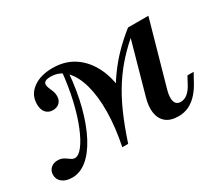

<svg xmlns="http://www.w3.org/2000/svg" viewBox="-118 -609 912 803"><g transform="rotate(-30 338.5 -207.5)"><path d="M279 5.6Q296.8 -81.5 297.6 -155.6Q298.4 -229.8 283.1 -284.7Q267.7 -339.5 238.3 -369.8Q208.9 -400 166.1 -400Q132.3 -400 132.3 -380.6Q132.3 -372.6 136.7 -362.5Q141.1 -352.4 145.6 -341.1Q150 -329.8 150 -316.9Q150 -296.8 137.9 -285.1Q125.8 -273.4 105.6 -273.4Q84.7 -273.4 72.2 -287.9Q59.7 -302.4 59.7 -328.2Q59.7 -373.4 96 -400.4Q132.3 -427.4 191.1 -427.4Q246 -427.4 287.5 -402.8Q329 -378.2 356 -332.7Q383.1 -287.1 391.9 -225Q372.6 -184.7 358.5 -150.4Q344.4 -116.1 332.3 -79.4Q320.2 -42.7 307.3 5.6ZM35.5 11.3Q5.6 11.3 -12.1 -2.4Q-29.8 -16.1 -29.8 -38.7Q-29.8 -58.1 -16.9 -70.2Q-4 -82.3 16.1 -82.3Q33.1 -82.3 44.8 -75.4Q56.5 -68.5 66.1 -61.3Q75.8 -54 85.5 -54Q103.2 -54 123.4 -79.8Q143.5 -105.6 162.9 -152.8Q182.3 -200 197.2 -264.1Q212.1 -328.2 219.4 -404.8L241.1 -381.5Q233.9 -292.7 214.9 -220.6Q196 -148.4 168.5 -96.4Q141.1 -44.4 107.3 -16.5Q73.4 11.3 35.5 11.3ZM279 5.6Q306.5 -76.6 335.5 -139.5Q364.5 -202.4 396.8 -251.2Q429 -300 466.5 -339.9Q504 -379.8 550 -416.1L554.8 -387.1Q512.1 -351.6 477.4 -313.7Q442.7 -275.8 413.3 -230.6Q383.9 -185.5 358.1 -127.8Q332.3 -70.2 307.3 5.6ZM548.4 11.3Q510.5 11.3 489.1 -6Q467.7 -23.4 462.5 -54.8Q457.3 -86.3 469.4 -127.4L550 -416.1H648.4L561.3 -106.5Q552.4 -73.4 558.9 -54.8Q565.3 -36.3 586.3 -36.3Q604.8 -36.3 620.6 -49.6Q636.3 -62.9 650 -90.3L665.3 -118.5H695.2L676.6 -84.7Q661.3 -54.8 642.3 -33.5Q623.4 -12.1 600.4 -0.4Q577.4 11.3 548.4 11.3Z"/></g></svg>

Font: Playfair 5pt SemiExpanded Light SemiBold
Style: Italic
Weight: 600
Italic angle: -15.6°
Version: Version 2.001;gftools[0.9.30]